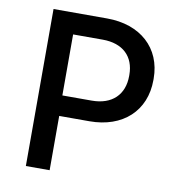

<svg xmlns="http://www.w3.org/2000/svg" viewBox="-79 -772 777 843"><g transform="rotate(10 309.5 -350.0)"><path d="M92 0H198V-242H333C481 -242 578 -331 578 -469V-475C578 -612 479 -700 331 -700H92ZM196 -333V-605H328C418 -605 470 -555 470 -473V-468C470 -385 418 -333 327 -333Z"/></g></svg>

Font: Fixel Display Medium
Style: Regular
Weight: 500
Designer: AlfaBravo + MacPaw
Foundry: Kyrylo Tkachov, Marchela Mozhyna, Serhii Makarenko, Maria Weinstein, Zakhar Kryvoshyya
Version: Version 1.211